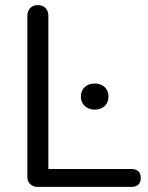

<svg xmlns="http://www.w3.org/2000/svg" viewBox="-20 -730 580 750"><path d="M492.2 0H127Q109.9 0 98.4 -10.5Q86.9 -21 86.9 -38.1V-668Q86.9 -687 97.9 -698.5Q108.9 -710 127.9 -710Q147 -710 158 -698.5Q168.9 -687 168.9 -668V-69.8H492.2Q529.8 -69.8 529.8 -34.9Q529.8 0 492.2 0ZM311 -315.9Q295.9 -330.1 295.9 -353Q295.9 -376 311 -389.9Q326.2 -403.8 350.1 -403.8Q374 -403.8 388.9 -389.9Q403.8 -376 403.8 -353Q403.8 -330.1 388.9 -315.9Q374 -301.8 350.1 -301.8Q326.2 -301.8 311 -315.9Z"/></svg>

Font: Nunito-Regular
Style: Regular
Weight: 400
Designer: Vernon Adams
Foundry: newtypography
Version: Version 3.000